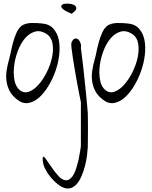

<svg xmlns="http://www.w3.org/2000/svg" viewBox="-20 -571 862 1086"><path d="M77.1 -7.8Q48.8 -29.3 35.2 -55.2Q21.5 -81.1 17.1 -109.9Q12.7 -138.7 17.1 -169.4Q21.5 -200.2 30.3 -231.4Q36.1 -251 41.5 -278.3Q46.9 -305.7 54.7 -333.5Q62.5 -361.3 73.2 -385.3Q84 -409.2 99.6 -422.9Q109.4 -431.6 125 -436Q140.6 -440.4 157.2 -440.9Q173.8 -441.4 189.5 -440.4Q205.1 -439.5 214.8 -438.5Q257.8 -435.5 281.2 -409.7Q304.7 -383.8 312.5 -345.7Q320.3 -307.6 314.9 -260.7Q309.6 -213.9 293.5 -168.5Q277.3 -123 252.9 -83Q228.5 -43 199.7 -18.1Q170.9 6.8 139.2 11.7Q107.4 16.6 77.1 -7.8ZM91.8 -61.5Q116.2 -42 144.5 -52.7Q172.9 -63.5 198.7 -92.8Q224.6 -122.1 245.1 -163.6Q265.6 -205.1 274.4 -246.6Q283.2 -288.1 277.3 -323.7Q271.5 -359.4 246.1 -377Q210 -401.4 177.7 -392.1Q145.5 -382.8 121.1 -354Q96.7 -325.2 80.6 -282.2Q64.5 -239.3 59.6 -196.3Q54.7 -153.3 62 -116.2Q69.3 -79.1 91.8 -61.5Z M314.5 476.6Q297.9 464.8 280.3 446.8Q262.7 428.7 248.5 407.2Q234.4 385.7 226.6 361.8Q218.8 337.9 222.7 315.4Q228.5 312.5 241.7 331.5Q254.9 350.6 272 375.5Q289.1 400.4 309.1 422.9Q329.1 445.3 349.1 448.7Q369.1 452.1 388.2 428.7Q407.2 405.3 422.9 337.9Q424.8 331.1 427.2 317.4Q429.7 303.7 432.1 290.5Q434.6 277.3 436 266.6Q437.5 255.9 437.5 253.9V6.8Q434.6 -4.9 429.2 -33.2Q423.8 -61.5 417 -97.2Q410.2 -132.8 403.8 -171.4Q397.5 -210 392.1 -243.7Q386.7 -277.3 384.3 -301.3Q381.8 -325.2 384.8 -331.1Q392.6 -349.6 402.8 -352.5Q413.1 -355.5 421.9 -348.1Q430.7 -340.8 435.5 -327.1Q440.4 -313.5 437.5 -299.8Q439.5 -286.1 442.9 -257.3Q446.3 -228.5 450.7 -192.4Q455.1 -156.2 459 -115.7Q462.9 -75.2 466.8 -39.1Q470.7 -2.9 473.1 26.4Q475.6 55.7 476.6 69.3Q476.6 76.2 477.1 101.1Q477.5 126 477.5 156.7Q477.5 187.5 477.1 216.8Q476.6 246.1 476.6 260.7Q475.6 278.3 472.2 307.1Q468.8 335.9 460.9 366.7Q453.1 397.5 440.4 426.8Q427.7 456.1 410.2 474.1Q392.6 492.2 368.7 495.1Q344.7 498 314.5 476.6ZM353.5 -507.8Q327.1 -523.4 326.7 -533.7Q326.2 -543.9 338.4 -547.9Q350.6 -551.8 369.1 -550.3Q387.7 -548.8 399.9 -542Q412.1 -535.2 411.6 -522.9Q411.1 -510.7 384.8 -493.2Q380.9 -495.1 368.7 -500.5Q356.4 -505.9 353.5 -507.8Z M561.5 -7.8Q533.2 -29.3 519.5 -55.2Q505.9 -81.1 501.5 -109.9Q497.1 -138.7 501.5 -169.4Q505.9 -200.2 514.6 -231.4Q520.5 -251 525.9 -278.3Q531.2 -305.7 539.1 -333.5Q546.9 -361.3 557.6 -385.3Q568.4 -409.2 584 -422.9Q593.8 -431.6 609.4 -436Q625 -440.4 641.6 -440.9Q658.2 -441.4 673.8 -440.4Q689.5 -439.5 699.2 -438.5Q742.2 -435.5 765.6 -409.7Q789.1 -383.8 796.9 -345.7Q804.7 -307.6 799.3 -260.7Q793.9 -213.9 777.8 -168.5Q761.7 -123 737.3 -83Q712.9 -43 684.1 -18.1Q655.3 6.8 623.5 11.7Q591.8 16.6 561.5 -7.8ZM576.2 -61.5Q600.6 -42 628.9 -52.7Q657.2 -63.5 683.1 -92.8Q709 -122.1 729.5 -163.6Q750 -205.1 758.8 -246.6Q767.6 -288.1 761.7 -323.7Q755.9 -359.4 730.5 -377Q694.3 -401.4 662.1 -392.1Q629.9 -382.8 605.5 -354Q581.1 -325.2 564.9 -282.2Q548.8 -239.3 543.9 -196.3Q539.1 -153.3 546.4 -116.2Q553.7 -79.1 576.2 -61.5Z"/></svg>

Font: Give You Glory
Style: Regular
Weight: 400
Designer: Kimberly Geswein
Foundry: Kimberly Geswein
Version: Version 1.002